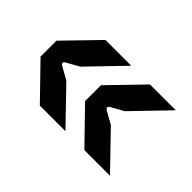

<svg xmlns="http://www.w3.org/2000/svg" viewBox="-66 -610 753 753"><g transform="rotate(45 310.5 -233.0)"><path d="M428 -51H570L432 -194L380 -223C370 -229 370 -236 380 -242L432 -271L571 -415H428L294 -277V-189ZM181 -51H323L185 -194L133 -223C123 -229 123 -236 133 -242L185 -271L324 -415H181L47 -277V-189Z"/></g></svg>

Font: Finlandica SemiBold
Style: Regular
Weight: 600
Designer: Niklas Ekholm, Juho Hiilivirta, Jaakko Suomalainen
Foundry: Helsinki Type Studio
Version: Version 2.000;Glyphs 3.2 (3202)